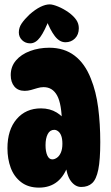

<svg xmlns="http://www.w3.org/2000/svg" viewBox="-20 -844 505 877"><path d="M351 10Q324 10 304 -16.5Q284 -43 278 -101L293 -96Q258 13 158 13Q109 13 76.5 -12Q44 -37 29 -77.5Q14 -118 14 -167Q14 -251 56 -300Q98 -349 167 -349Q208 -349 239 -330Q270 -311 291 -277L263 -279Q262 -369 241 -407.5Q220 -446 179 -446Q165 -446 150.5 -441.5Q136 -437 121.5 -433Q107 -429 93 -429Q62 -429 45.5 -449Q29 -469 29 -501Q29 -540 53 -568Q77 -596 117.5 -611Q158 -626 205 -626Q273 -626 320.5 -590Q368 -554 395 -485Q419 -426 428.5 -352Q438 -278 438 -195Q438 -114 429 -69.5Q420 -25 401 -7.5Q382 10 351 10ZM219 -116Q229 -116 240 -123.5Q251 -131 258 -147Q265 -163 265 -187Q265 -209 260 -223Q255 -237 246 -244Q237 -251 228 -251Q208 -251 198 -231.5Q188 -212 188 -181Q188 -152 196 -134Q204 -116 219 -116ZM207 -824Q221 -824 245.5 -814Q270 -804 294 -787Q317 -770 328.5 -753Q340 -736 340 -715Q340 -686 322.5 -668.5Q305 -651 279 -651Q252 -651 230.5 -679Q209 -707 191 -755L208 -764Q184 -702 163.5 -674Q143 -646 118 -646Q96 -646 81 -660.5Q66 -675 66 -696Q66 -718 79 -737Q92 -756 114 -777Q141 -801 164.5 -812.5Q188 -824 207 -824Z"/></svg>

Font: DynaPuff Condensed SemiBold
Style: Regular
Weight: 600
Width: 3
Designer: Toshi Omagari, Jennifer Daniel
Foundry: Google Fonts
Version: Version 2.000